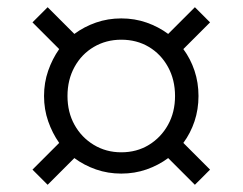

<svg xmlns="http://www.w3.org/2000/svg" viewBox="-20 -642 672 532"><path d="M316 -220Q359 -220 392.5 -240.5Q426 -261 445.5 -296Q465 -331 465 -376Q465 -421 445.5 -456.5Q426 -492 392.5 -512Q359 -532 316 -532Q274 -532 240 -512Q206 -492 186.5 -456.5Q167 -421 167 -376Q167 -331 186.5 -296Q206 -261 240 -240.5Q274 -220 316 -220ZM316 -161Q279 -161 246 -172.5Q213 -184 186 -204L112 -130L70 -172L144 -246Q125 -273 113.5 -306Q102 -339 102 -376Q102 -413 113.5 -446Q125 -479 144 -506L70 -580L112 -622L186 -548Q213 -568 246 -579.5Q279 -591 316 -591Q353 -591 386 -579.5Q419 -568 446 -548L520 -622L562 -580L488 -506Q508 -479 519 -446Q530 -413 530 -376Q530 -339 519 -306Q508 -273 488 -246L562 -172L520 -130L446 -204Q419 -184 386 -172.5Q353 -161 316 -161Z"/></svg>

Font: Wix Madefor Display
Style: Regular
Weight: 400
Designer: Dalton Maag Ltd
Foundry: Dalton Maag Ltd
Version: Version 3.100